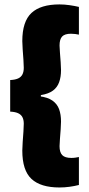

<svg xmlns="http://www.w3.org/2000/svg" viewBox="-20 -698 392 848"><path d="M328.5 -667.5V-545Q321.5 -546.5 312.5 -547.8Q303.5 -549 293.5 -549Q266 -549 254.5 -536.8Q243 -524.5 243 -497Q243 -486 244.8 -465Q246.5 -444 248 -422.8Q249.5 -401.5 249.5 -388.5Q249.5 -358 241.2 -335Q233 -312 213.8 -297.8Q194.5 -283.5 160.5 -278V-269.5L153.5 -273Q190.5 -268.5 211.5 -253.8Q232.5 -239 241 -215.8Q249.5 -192.5 249.5 -161Q249.5 -148.5 248 -127Q246.5 -105.5 244.8 -84.8Q243 -64 243 -52.5Q243 -25 255 -12.8Q267 -0.5 295.5 -0.5Q305 -0.5 313.5 -1.8Q322 -3 328.5 -4.5V119Q309 124 287 127Q265 130 242.5 130Q159.5 130 119 92.2Q78.5 54.5 78.5 -33Q78.5 -47.5 80.2 -70.8Q82 -94 83.5 -116.8Q85 -139.5 85 -151.5Q85 -169 79 -180.5Q73 -192 60 -198Q47 -204 25 -205V-344.5Q47 -345.5 60 -351.5Q73 -357.5 79 -369.2Q85 -381 85 -398.5Q85 -411 83.5 -433.5Q82 -456 80.2 -479.2Q78.5 -502.5 78.5 -516.5Q78.5 -603 119 -640.8Q159.5 -678.5 242.5 -678.5Q265 -678.5 287.2 -675.2Q309.5 -672 328.5 -667.5Z"/></svg>

Font: Anek Bangla ExtraBold
Style: Regular
Weight: 800
Designer: Sulekha Rajkumar (Bangla), Yesha Goshar (Latin)
Foundry: Ek Type
Version: Version 1.003